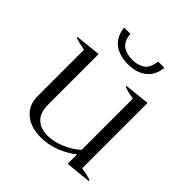

<svg xmlns="http://www.w3.org/2000/svg" viewBox="-187 -837 989 989"><g transform="rotate(45 307.5 -342.0)"><path d="M160 -694H206Q211 -642 239.5 -624Q268 -606 307 -606Q346 -606 374 -624Q402 -642 408 -694H454Q447 -634 408 -604Q369 -574 307 -574Q245 -574 206 -604Q167 -634 160 -694ZM590 -13V-6L451 8V-61Q414 -31 363 -10.5Q312 10 257 10Q183 10 139 -27.5Q95 -65 95 -129V-467Q51 -475 25 -484V-490L164 -505V-139Q164 -77 194.5 -49Q225 -21 276 -21Q318 -21 367.5 -41.5Q417 -62 451 -94V-467Q409 -474 382 -484V-490L520 -505V-29Q561 -22 590 -13Z"/></g></svg>

Font: Trirong Light
Style: Regular
Weight: 300
Designer: Katatrad Team
Foundry: CadsonDemak
Version: Version 1.001